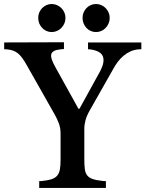

<svg xmlns="http://www.w3.org/2000/svg" viewBox="-35 -919 711 939"><path d="M501.5 -831.5Q501.5 -816.9 496.1 -804.4Q490.7 -792 481.7 -782.5Q472.7 -772.9 460.4 -767.6Q448.2 -762.2 434.6 -762.2Q420.9 -762.2 408.7 -767.6Q396.5 -772.9 387.7 -782.5Q378.9 -792 373.8 -804.4Q368.7 -816.9 368.7 -831.5Q368.7 -845.7 373.8 -857.9Q378.9 -870.1 387.7 -879.4Q396.5 -888.7 408.7 -894Q420.9 -899.4 434.6 -899.4Q448.2 -899.4 460.4 -894Q472.7 -888.7 481.7 -879.4Q490.7 -870.1 496.1 -857.9Q501.5 -845.7 501.5 -831.5ZM285.2 -831.5Q285.2 -816.9 279.8 -804.4Q274.4 -792 265.1 -782.5Q255.9 -772.9 243.7 -767.6Q231.4 -762.2 217.8 -762.2Q204.1 -762.2 192.1 -767.6Q180.2 -772.9 171.1 -782.5Q162.1 -792 157 -804.4Q151.9 -816.9 151.9 -831.5Q151.9 -845.7 157 -857.9Q162.1 -870.1 171.1 -879.4Q180.2 -888.7 192.1 -894Q204.1 -899.4 217.8 -899.4Q231.4 -899.4 243.7 -894Q255.9 -888.7 265.1 -879.4Q274.4 -870.1 279.8 -857.9Q285.2 -845.7 285.2 -831.5ZM277.8 -712.4V-679.2L265.1 -678.2Q244.1 -676.3 231.9 -670.9Q219.7 -665.5 216.3 -655.5Q212.9 -645.5 218 -629.4Q223.1 -613.3 236.3 -589.8L348.6 -387.2L354 -387.7L455.6 -572.3Q478.5 -616.7 468 -643.3Q457.5 -669.9 408.2 -677.2L395.5 -678.2V-711.4H656.2V-678.2L643.1 -677.7Q621.1 -675.8 602.8 -667.5Q584.5 -659.2 569.1 -646.2Q553.7 -633.3 541 -616.5Q528.3 -599.6 517.6 -579.6L403.3 -377.9Q389.6 -354 383.5 -332Q377.4 -310.1 377.4 -289.6V-139.2Q377.4 -110.4 379.9 -91.6Q382.3 -72.8 391.6 -61Q400.9 -49.3 419.2 -43.2Q437.5 -37.1 469.7 -33.7L482.9 -33.2V0H156.7V-33.2L169.4 -33.7Q198.2 -36.6 216.1 -42.2Q233.9 -47.9 243.9 -59.1Q253.9 -70.3 257.6 -88.9Q261.2 -107.4 261.2 -136.2V-266.1Q261.2 -292.5 253.2 -314.5Q245.1 -336.4 233.4 -357.4L95.7 -600.6Q84 -621.6 73.5 -635.7Q63 -649.9 52 -658.7Q41 -667.5 27.8 -671.9Q14.6 -676.3 -2.4 -677.7L-14.6 -678.2V-711.4Z"/></svg>

Font: VarendraSemibold
Style: Regular
Weight: 600
Designer: Jacob Thomas
Foundry: Bangla Type Foundry
Version: Version 1.008